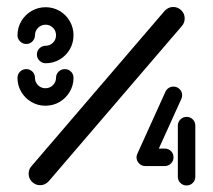

<svg xmlns="http://www.w3.org/2000/svg" viewBox="-20 -540 623 561"><path d="M169.3 -338.1Q180 -338.1 187.4 -330.7Q194.8 -323.3 194.8 -312.6Q194.8 -290.4 183.7 -271.7Q172.6 -253 153.9 -242Q135.2 -231.1 112.6 -231.1Q90.4 -231.1 71.7 -242Q53 -253 42 -271.7Q31.1 -290.4 31.1 -312.6Q31.1 -323.3 38.7 -330.7Q46.3 -338.1 56.7 -338.1Q67.4 -338.1 74.8 -330.7Q82.2 -323.3 82.2 -312.6Q82.2 -300 91.1 -291.1Q100 -282.2 112.6 -282.2Q125.6 -282.2 134.6 -291.1Q143.7 -300 143.7 -312.6Q143.7 -323.3 151.3 -330.7Q158.9 -338.1 169.3 -338.1ZM56.7 -411.5Q46.3 -411.5 38.7 -419.1Q31.1 -426.7 31.1 -437Q31.1 -459.3 42.2 -478.1Q53.3 -497 72.2 -508Q91.1 -518.9 113.3 -518.9Q135.6 -518.9 154.3 -508Q173 -497 183.9 -478.1Q194.8 -459.3 194.8 -437Q194.8 -414.8 183.9 -395.9Q173 -377 154.3 -366.1Q135.6 -355.2 113.3 -355.2Q103 -355.2 95.4 -362.8Q87.8 -370.4 87.8 -380.7Q87.8 -391.5 95.4 -398.9Q103 -406.3 113.3 -406.3Q125.9 -406.3 134.8 -415.2Q143.7 -424.1 143.7 -437Q143.7 -450 134.8 -458.9Q125.9 -467.8 113.3 -467.8Q100.4 -467.8 91.3 -458.7Q82.2 -449.6 82.2 -437Q82.2 -426.7 74.8 -419.1Q67.4 -411.5 56.7 -411.5ZM485.9 -519.6Q500 -519.6 509.8 -509.8Q519.6 -500 519.6 -486.3Q519.6 -473.3 511.5 -464.1L122.6 -10.7Q111.9 1.1 97.4 1.1Q83.3 1.1 73.5 -8.7Q63.7 -18.5 63.7 -32.2Q63.7 -45.2 71.9 -54.4L460.7 -507.8Q471.5 -519.6 485.9 -519.6ZM487 -80.4Q487 -70 479.6 -62.4Q472.2 -54.8 461.5 -54.8H404.8V-105.9H461.5Q472.2 -105.9 479.6 -98.5Q487 -91.1 487 -80.4ZM525.2 -198.5Q535.9 -198.5 543.3 -191.1Q550.7 -183.7 550.7 -173V-23.7Q550.7 -13 543.3 -5.6Q535.9 1.9 525.2 1.9Q514.4 1.9 507 -5.6Q499.6 -13 499.6 -23.7V-173Q499.6 -183.7 507.2 -191.1Q514.8 -198.5 525.2 -198.5ZM404.8 -54.8Q394.1 -54.8 386.5 -62.4Q378.9 -70 378.9 -80.4Q378.9 -86.3 381.5 -91.1L463.7 -272.6Q466.7 -278.9 473 -283Q479.3 -287 486.7 -287Q497.4 -287 504.8 -279.6Q512.2 -272.2 512.2 -261.5Q512.2 -255.2 509.6 -250.4L427.8 -70Q424.8 -63.3 418.5 -59.1Q412.2 -54.8 404.8 -54.8Z"/></svg>

Font: 26F Galaxy Hebrew Extra Bold
Style: Regular
Weight: 800
Designer: C₂₉H₂₅N₃O₅
Version: Version 1.000